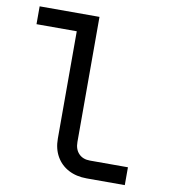

<svg xmlns="http://www.w3.org/2000/svg" viewBox="-82 -800 764 869"><g transform="rotate(10 300.0 -365.0)"><path d="M375 0Q327 0 291 -19Q255 -38 235 -73Q215 -108 215 -155V-648H30V-730H305V-155Q305 -121 324 -101.5Q343 -82 375 -82H550V0Z"/></g></svg>

Font: JetBrains Mono Zero
Style: Regular-Zero
Weight: 400
Designer: Philipp Nurullin, Konstantin Bulenkov
Foundry: JetBrains
Version: Version 2.211